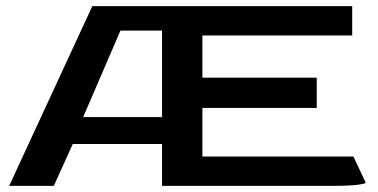

<svg xmlns="http://www.w3.org/2000/svg" viewBox="-20 -608 1236 628"><path d="M10 0 282 -588H1132V-492H642V-354H1016V-255H642V-96H1136L1176 -11Q1176 -7 1149 -3.5Q1122 0 1056 0H510V-137H218L156 0ZM252 -225H510V-508H374Z"/></svg>

Font: Goldman
Style: Regular
Weight: 400
Designer: Jaikishan Patel
Version: Version 1.000; ttfautohint (v1.8.3)